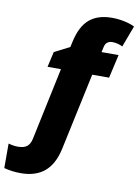

<svg xmlns="http://www.w3.org/2000/svg" viewBox="-208 -834 826 1143"><g transform="rotate(10 205.0 -262.5)"><path d="M-1 240.2Q-54.7 240.2 -102.1 227.1V79.1Q-71.3 87.9 -44.9 87.9Q-8.8 87.9 9.8 73.2Q28.3 58.6 35.2 26.9L127.9 -411.1H46.9L67.9 -503.9L160.2 -550.8L168 -586.9Q189 -680.7 239.5 -722.9Q290 -765.1 374 -765.1Q413.1 -765.1 449.7 -757.3Q486.3 -749.5 512.2 -736.8L463.9 -607.9Q432.6 -623 400.9 -623Q383.8 -623 371.8 -614Q359.9 -605 356 -587.9L348.1 -553.2H451.2L418.9 -411.1H316.9L216.8 57.1Q195.8 150.9 141.8 195.6Q87.9 240.2 -1 240.2Z"/></g></svg>

Font: Open Sans Extrabold
Style: Italic
Weight: 800
Italic angle: -12°
Foundry: Ascender Corporation
Version: Version 1.10